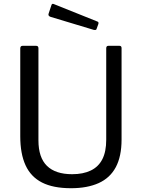

<svg xmlns="http://www.w3.org/2000/svg" viewBox="-20 -984 749 1014"><path d="M622 -247Q622 -158 591.5 -101Q561 -44 501 -17Q441 10 355 10Q261 10 202 -20Q143 -50 115 -111Q87 -172 87 -264V-728Q87 -742 99 -742H171Q183 -742 183 -729V-243Q183 -152 228 -108Q273 -64 361 -64Q419 -64 459.5 -83.5Q500 -103 520.5 -143Q541 -183 541 -246V-729Q541 -742 552 -742H611Q622 -742 622 -730V-247ZM252 -958Q255 -966 263 -963L495 -870Q503 -867 499 -856L491 -834Q490 -828 486.5 -826.5Q483 -825 476 -826L247 -895Q232 -900 237 -913Z"/></svg>

Font: Libre Franklin Thin
Style: Regular
Weight: 400
Version: Version 3.000